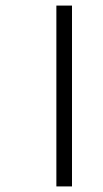

<svg xmlns="http://www.w3.org/2000/svg" viewBox="-20 -619 369 688"><path d="M182 49H238V-599H182Z"/></svg>

Font: Noto Sans Malayalam Light
Style: Regular
Weight: 300
Designer: Jelle Bosma - Monotype Design Team
Foundry: Monotype Imaging Inc.
Version: Version 2.104